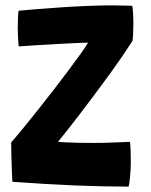

<svg xmlns="http://www.w3.org/2000/svg" viewBox="-20 -687 562 714"><path d="M458.5 7Q370 7 262.2 2.8Q154.5 -1.5 26 -11Q25 -27 24 -54.5Q23 -82 22.2 -110.8Q21.5 -139.5 21.5 -157.5Q41 -179.5 67.2 -211.5Q93.5 -243.5 123 -280.8Q152.5 -318 181.8 -355.8Q211 -393.5 236.5 -427.8Q262 -462 281 -488.5Q300 -515 307.5 -528.5Q295 -528.5 264.8 -527Q234.5 -525.5 195.8 -523.5Q157 -521.5 118 -519Q79 -516.5 49.5 -514.5Q48 -527.5 47 -546.2Q46 -565 46 -582Q46 -601.5 46.8 -618.8Q47.5 -636 49 -647Q74 -649.5 114 -652.8Q154 -656 201 -659.2Q248 -662.5 294.8 -664.5Q341.5 -666.5 379.5 -667Q390.5 -667 409.2 -666.8Q428 -666.5 445.8 -666.2Q463.5 -666 472 -665Q474 -653 475 -635.5Q476 -618 476 -601Q476 -579 475 -560.2Q474 -541.5 472.5 -534.5Q458.5 -512.5 436.2 -480Q414 -447.5 387 -410.2Q360 -373 331.5 -335Q303 -297 276.5 -262.2Q250 -227.5 228.8 -200.8Q207.5 -174 195.5 -159.5Q207.5 -158.5 228 -157.5Q248.5 -156.5 274.5 -156Q300.5 -155.5 328 -155.5Q359.5 -155.5 394.5 -156.8Q429.5 -158 463.5 -159.5Q465 -146.5 465.8 -124.8Q466.5 -103 466.5 -80.5Q466 -53.5 463.5 -28.2Q461 -3 458.5 7Z"/></svg>

Font: Grandstander Thin
Style: Bold
Weight: 700
Version: Version 1.200